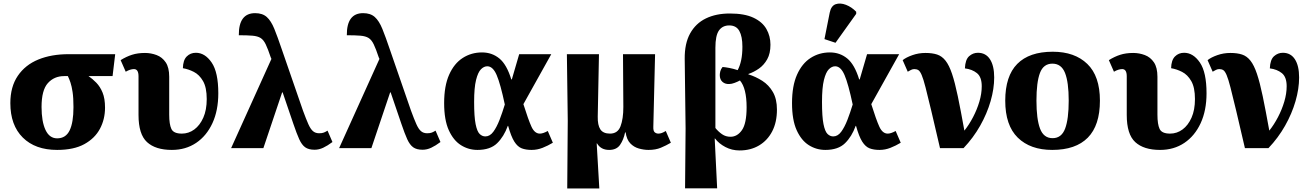

<svg xmlns="http://www.w3.org/2000/svg" viewBox="-20 -845 7468 1095"><path d="M306 10Q181 10 110 -60.5Q39 -131 39 -257Q39 -350 81.5 -412.5Q124 -475 198.5 -505.5Q273 -536 371 -536H637L622 -411H485Q508 -395 529.5 -373Q551 -351 565 -317Q579 -283 579 -231Q579 -165 550 -110.5Q521 -56 461 -23Q401 10 306 10ZM306 -56Q355 -56 377 -101Q399 -146 399 -234Q399 -287 394 -320Q389 -353 382 -374Q375 -395 367 -411H346Q289 -411 253 -371Q217 -331 217 -235Q217 -152 239.5 -104Q262 -56 306 -56Z M960 10Q867 10 818.5 -34.5Q770 -79 770 -189V-410Q770 -451 744 -451Q723 -451 697 -436L668 -502Q700 -522 732.5 -532.5Q765 -543 807 -543Q841 -543 873 -531Q905 -519 925 -489.5Q945 -460 945 -407V-191Q945 -136 957.5 -109.5Q970 -83 1017 -83Q1056 -83 1088 -106.5Q1120 -130 1139.5 -174Q1159 -218 1159 -280Q1159 -346 1138 -382.5Q1117 -419 1085.5 -435Q1054 -451 1023 -456Q1024 -502 1045 -523Q1066 -544 1097 -544Q1149 -544 1187 -488.5Q1225 -433 1225 -313Q1225 -215 1191.5 -142.5Q1158 -70 1098.5 -30Q1039 10 960 10Z M1298 0 1528 -509 1524 -518Q1508 -566 1495.5 -592Q1483 -618 1466 -628.5Q1449 -639 1419.5 -641.5Q1390 -644 1342 -644Q1341 -770 1435 -770Q1477 -770 1501.5 -748Q1526 -726 1544.5 -680.5Q1563 -635 1587 -564L1708 -214Q1726 -165 1738.5 -137Q1751 -109 1765 -97Q1779 -85 1800 -85Q1817 -85 1827 -89Q1837 -93 1848 -100L1876 -35Q1848 -14 1823.5 -2.5Q1799 9 1774 9Q1740 9 1720.5 -5Q1701 -19 1686.5 -51Q1672 -83 1653 -139L1592 -318H1589L1482 0Z M1914 0 2144 -509 2140 -518Q2124 -566 2111.5 -592Q2099 -618 2082 -628.5Q2065 -639 2035.5 -641.5Q2006 -644 1958 -644Q1957 -770 2051 -770Q2093 -770 2117.5 -748Q2142 -726 2160.5 -680.5Q2179 -635 2203 -564L2324 -214Q2342 -165 2354.5 -137Q2367 -109 2381 -97Q2395 -85 2416 -85Q2433 -85 2443 -89Q2453 -93 2464 -100L2492 -35Q2464 -14 2439.5 -2.5Q2415 9 2390 9Q2356 9 2336.5 -5Q2317 -19 2302.5 -51Q2288 -83 2269 -139L2208 -318H2205L2098 0Z M2703 10Q2652 10 2609 -17Q2566 -44 2539.5 -102.5Q2513 -161 2513 -257Q2513 -355 2541.5 -419Q2570 -483 2619 -514.5Q2668 -546 2729 -546Q2786 -546 2828 -511.5Q2870 -477 2896 -392H2899L2941 -536H3124L2965 -251Q2993 -162 3011 -122.5Q3029 -83 3059 -83Q3077 -83 3104 -98L3133 -31Q3105 -14 3074.5 -2Q3044 10 3012 10Q2979 10 2955.5 1Q2932 -8 2913.5 -37Q2895 -66 2878 -127H2876Q2854 -66 2815 -28Q2776 10 2703 10ZM2748 -67Q2774 -67 2793.5 -93.5Q2813 -120 2829 -161.5Q2845 -203 2859 -249Q2834 -367 2812.5 -417Q2791 -467 2759 -467Q2740 -467 2723 -450Q2706 -433 2695 -389Q2684 -345 2684 -264Q2684 -179 2692.5 -137Q2701 -95 2715.5 -81Q2730 -67 2748 -67Z M3215 230 3218 -157 3213 -536H3396L3389 -180Q3388 -131 3404 -107Q3420 -83 3459 -83Q3503 -83 3519 -125Q3535 -167 3535 -235L3533 -536H3716L3706 -122Q3705 -98 3714 -90.5Q3723 -83 3735 -83Q3744 -83 3754 -86.5Q3764 -90 3777 -98L3806 -31Q3779 -15 3749 -2.5Q3719 10 3679 10Q3652 10 3623.5 2Q3595 -6 3574.5 -27.5Q3554 -49 3548 -90H3545Q3536 -47 3516 -18.5Q3496 10 3454 10Q3407 10 3385 -27H3383L3398 230Z M3887 229 3890 -112 3885 -509Q3884 -597 3916 -654.5Q3948 -712 4006 -740Q4064 -768 4142 -768Q4226 -768 4277 -744Q4328 -720 4351 -679.5Q4374 -639 4374 -590Q4374 -540 4355.5 -507Q4337 -474 4308.5 -454Q4280 -434 4248 -423V-421Q4290 -408 4327.5 -384Q4365 -360 4388 -320Q4411 -280 4411 -220Q4411 -148 4384 -96Q4357 -44 4309 -15.5Q4261 13 4198 13Q4154 13 4117 -6.5Q4080 -26 4058 -55H4056L4070 229ZM4146 -65Q4185 -65 4211.5 -103Q4238 -141 4238 -233Q4238 -342 4200 -386Q4185 -378 4168.5 -372Q4152 -366 4141 -366Q4117 -364 4101 -377.5Q4085 -391 4085 -417Q4085 -426 4088 -438.5Q4091 -451 4101 -463Q4116 -462 4139.5 -457.5Q4163 -453 4187 -445Q4200 -469 4207 -502Q4214 -535 4214 -579Q4214 -637 4196.5 -668.5Q4179 -700 4139 -700Q4101 -700 4080.5 -671.5Q4060 -643 4060 -573V-115Q4077 -94 4098 -79.5Q4119 -65 4146 -65Z M4687 10Q4636 10 4593 -17Q4550 -44 4523.5 -102.5Q4497 -161 4497 -257Q4497 -355 4525.5 -419Q4554 -483 4603 -514.5Q4652 -546 4713 -546Q4770 -546 4812 -511.5Q4854 -477 4880 -392H4883L4925 -536H5108L4949 -251Q4977 -162 4995 -122.5Q5013 -83 5043 -83Q5061 -83 5088 -98L5117 -31Q5089 -14 5058.5 -2Q5028 10 4996 10Q4963 10 4939.5 1Q4916 -8 4897.5 -37Q4879 -66 4862 -127H4860Q4838 -66 4799 -28Q4760 10 4687 10ZM4732 -67Q4758 -67 4777.5 -93.5Q4797 -120 4813 -161.5Q4829 -203 4843 -249Q4818 -367 4796.5 -417Q4775 -467 4743 -467Q4724 -467 4707 -450Q4690 -433 4679 -389Q4668 -345 4668 -264Q4668 -179 4676.5 -137Q4685 -95 4699.5 -81Q4714 -67 4732 -67ZM4745 -601 4682 -622 4712 -773Q4720 -812 4746 -821Q4772 -830 4804.5 -817.5Q4837 -805 4863 -778V-766Z M5341 0Q5311 -130 5291 -214Q5271 -298 5258.5 -346.5Q5246 -395 5236.5 -417Q5227 -439 5217.5 -445Q5208 -451 5195 -451Q5185 -451 5176 -446.5Q5167 -442 5157 -436L5128 -502Q5148 -518 5183.5 -530.5Q5219 -543 5258 -543Q5297 -543 5324.5 -534Q5352 -525 5372.5 -499Q5393 -473 5409.5 -424Q5426 -375 5442.5 -296Q5459 -217 5480 -100Q5507 -134 5529.5 -177Q5552 -220 5565.5 -265.5Q5579 -311 5579 -353Q5579 -406 5551.5 -428Q5524 -450 5483 -455Q5485 -505 5507 -524.5Q5529 -544 5557 -544Q5602 -544 5626 -507Q5650 -470 5650 -403Q5650 -339 5629.5 -268Q5609 -197 5570 -128Q5531 -59 5475 0Z M5981 10Q5856 10 5784.5 -60Q5713 -130 5713 -271Q5713 -411 5781.5 -480.5Q5850 -550 5984 -550Q6109 -550 6181 -480.5Q6253 -411 6253 -271Q6253 -130 6184 -60Q6115 10 5981 10ZM5983 -57Q6034 -57 6054.5 -111.5Q6075 -166 6075 -271Q6075 -376 6054 -429Q6033 -482 5982 -482Q5931 -482 5911 -429Q5891 -376 5891 -271Q5891 -166 5911.5 -111.5Q5932 -57 5983 -57Z M6596 10Q6503 10 6454.5 -34.5Q6406 -79 6406 -189V-410Q6406 -451 6380 -451Q6359 -451 6333 -436L6304 -502Q6336 -522 6368.5 -532.5Q6401 -543 6443 -543Q6477 -543 6509 -531Q6541 -519 6561 -489.5Q6581 -460 6581 -407V-191Q6581 -136 6593.5 -109.5Q6606 -83 6653 -83Q6692 -83 6724 -106.5Q6756 -130 6775.5 -174Q6795 -218 6795 -280Q6795 -346 6774 -382.5Q6753 -419 6721.5 -435Q6690 -451 6659 -456Q6660 -502 6681 -523Q6702 -544 6733 -544Q6785 -544 6823 -488.5Q6861 -433 6861 -313Q6861 -215 6827.5 -142.5Q6794 -70 6734.5 -30Q6675 10 6596 10Z M7080 0Q7050 -130 7030 -214Q7010 -298 6997.5 -346.5Q6985 -395 6975.5 -417Q6966 -439 6956.5 -445Q6947 -451 6934 -451Q6924 -451 6915 -446.5Q6906 -442 6896 -436L6867 -502Q6887 -518 6922.5 -530.5Q6958 -543 6997 -543Q7036 -543 7063.5 -534Q7091 -525 7111.5 -499Q7132 -473 7148.5 -424Q7165 -375 7181.5 -296Q7198 -217 7219 -100Q7246 -134 7268.5 -177Q7291 -220 7304.5 -265.5Q7318 -311 7318 -353Q7318 -406 7290.5 -428Q7263 -450 7222 -455Q7224 -505 7246 -524.5Q7268 -544 7296 -544Q7341 -544 7365 -507Q7389 -470 7389 -403Q7389 -339 7368.5 -268Q7348 -197 7309 -128Q7270 -59 7214 0Z"/></svg>

Font: Noto Serif ExtraBold
Style: Regular
Weight: 800
Designer: Monotype Design Team
Foundry: Monotype Imaging Inc.
Version: Version 2.014